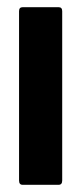

<svg xmlns="http://www.w3.org/2000/svg" viewBox="-20 -514 227 534"><path d="M43 0Q33 0 33 -12V-483Q33 -494 43 -494H143Q153 -494 153 -483V-12Q153 0 143 0Z"/></svg>

Font: Sofia Sans Extra Condensed ExtraBold
Style: Regular
Weight: 800
Designer: Botio Nikoltchev, Ani Petrova
Foundry: lettersoup
Version: Version 4.101; ttfautohint (v1.8.4.7-5d5b)